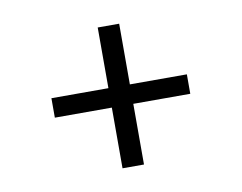

<svg xmlns="http://www.w3.org/2000/svg" viewBox="-55 -622 710 564"><g transform="rotate(-10 300.0 -340.0)"><path d="M268 -130V-311H98V-369H268V-550H332V-369H502V-311H332V-130Z"/></g></svg>

Font: Iosevka Slab Light Extended
Style: Regular
Weight: 300
Width: 7
Monospace: yes
Designer: Belleve Invis
Foundry: Belleve Invis
Version: Version 11.1.0; ttfautohint (v1.8.3)